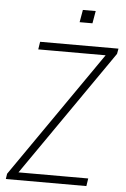

<svg xmlns="http://www.w3.org/2000/svg" viewBox="-59 -927 635 969"><g transform="rotate(5 258.5 -442.0)"><path d="M8 0 12 -27 472 -690 471 -666H114L120 -705H517L512 -678L52 -15L54 -39H422L416 0ZM310 -821 321 -884H386L375 -821Z"/></g></svg>

Font: Nunito Sans 10pt Condensed ExtraLight
Style: Italic
Weight: 250
Width: 3
Italic angle: -9°
Designer: Vernon Adams
Foundry: Vernon Adams
Version: Version 3.101;gftools[0.9.27]